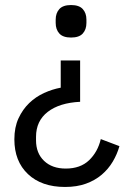

<svg xmlns="http://www.w3.org/2000/svg" viewBox="-20 -548 507 762"><path d="M238 194Q145 194 91 143Q37 92 37 5Q37 -43 53.5 -78.5Q70 -114 96 -139Q122 -164 155 -179Q188 -194 221 -200V-308H298V-144Q216 -140 169.5 -104Q123 -68 123 -5V9Q123 60 155 90.5Q187 121 241 121Q299 121 333.5 88Q368 55 380 4L454 32Q445 64 427.5 93.5Q410 123 383.5 145.5Q357 168 321 181Q285 194 238 194ZM262 -399Q230 -399 215.5 -415Q201 -431 201 -457V-470Q201 -496 215.5 -512Q230 -528 262 -528Q294 -528 308.5 -512Q323 -496 323 -470V-457Q323 -431 308.5 -415Q294 -399 262 -399Z"/></svg>

Font: IBM Plex Sans Devanagari
Style: Regular
Weight: 400
Designer: Mike Abbink, Paul van der Laan, Pieter van Rosmalen, Erin McLaughlin
Foundry: Bold Monday
Version: Version 1.1